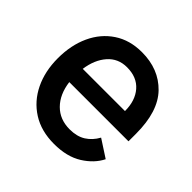

<svg xmlns="http://www.w3.org/2000/svg" viewBox="-146 -697 851 851"><g transform="rotate(45 280.0 -271.0)"><path d="M297.9 11Q217.3 11 160 -25.4Q102.6 -61.8 71.9 -125.2Q41.2 -188.6 41.2 -269.9Q41.2 -351.9 70.7 -415.7Q100.1 -479.4 155.2 -516Q210.2 -552.6 286.2 -552.6Q392 -552.6 457.6 -485.1Q523.1 -417.6 523.1 -277.7V-230.8H152Q160.9 -162.6 200.1 -123.2Q239.3 -83.8 301.1 -83.8Q346.2 -83.8 376.4 -102.8Q406.6 -121.8 425.8 -156.6L507.8 -103.3Q484 -55.4 431.1 -22.2Q378.2 11 297.9 11ZM286.6 -458.5Q231.2 -458.5 196.4 -418.7Q161.6 -378.9 152.7 -314.6H417.3Q417.3 -379.6 383.2 -419Q349.1 -458.5 286.6 -458.5Z"/></g></svg>

Font: Interface Medium
Style: Regular
Weight: 500
Designer: Rasmus Andersson
Foundry: rsms
Version: Version 1.8